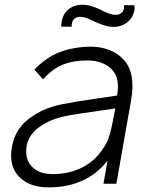

<svg xmlns="http://www.w3.org/2000/svg" viewBox="-20 -775 612 810"><path d="M547 -731Q543 -711.5 531 -695Q520 -681 504.2 -672.8Q488.5 -664.5 473 -662.5Q470.5 -662 466.8 -661.8Q463 -661.5 458.5 -661.5Q428.5 -661.5 388.5 -680L365 -690.5Q349 -698 338.5 -701Q328 -704 318.5 -704Q303 -704 294.2 -696.2Q285.5 -688.5 283.5 -677Q281 -668.5 283.5 -662.5H238.5Q237.5 -670.5 240.5 -685.5Q242.5 -695.5 246 -704.2Q249.5 -713 255 -721Q265.5 -735.5 281.2 -743.8Q297 -752 313.5 -754Q316 -754.5 319.5 -754.8Q323 -755 328 -755Q346 -755 362 -750.5Q378 -746 399 -736.5Q412.5 -729.5 422.2 -725Q432 -720.5 440 -717.8Q448 -715 454.2 -713.8Q460.5 -712.5 467.5 -712.5Q483.5 -712.5 492.2 -720.2Q501 -728 503 -739.5Q504 -748 502 -753H547Q549 -743.5 547 -731ZM416.5 0 433.5 -97Q345 15.5 184.5 15.5Q104 15.5 60 -30Q16.5 -75.5 30 -153Q34.5 -180 44.2 -202Q54 -224 69.2 -242.8Q84.5 -261.5 106 -277.2Q127.5 -293 156 -307.5Q195.5 -326 245.5 -336Q270.5 -341 306.2 -346.8Q342 -352.5 389.5 -359.5L474 -372Q487.5 -446.5 451 -483Q414 -520 346 -520Q291.5 -520 248 -503.5Q205 -487.5 161.5 -440.5L125 -481.5Q175 -533.5 234.2 -555.8Q293.5 -578 364.5 -578Q405 -578 440.2 -564.5Q475.5 -551 498 -527Q554.5 -472 532.5 -349L471 0ZM466.5 -317.5Q287.5 -292.5 253 -284.5Q189.5 -271 145 -238.5Q100.5 -206 92.5 -159.5Q83.5 -104.5 114 -72.5Q144.5 -40.5 202 -40.5Q268.5 -40.5 322.8 -66.5Q377 -92.5 411.5 -143.5Q434.5 -174.5 443.5 -209.5Q448.5 -227 454 -253.8Q459.5 -280.5 466.5 -317.5Z"/></svg>

Font: Russisch Sans Light
Style: Italic
Weight: 300
Italic angle: -10°
Designer: Michael Sharanda (font) & Cristiano Sobral (main changes)
Foundry: Michael Sharanda
Version: Version 2.00;September 8, 2020;FontCreator 13.0.0.2681 64-bi